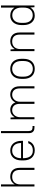

<svg xmlns="http://www.w3.org/2000/svg" viewBox="1614 -2354 746 4015"><g transform="rotate(-90 1987.5 -347.0)"><path d="M95 -700H139V-415H141Q165 -458 206.5 -482Q248 -506 299 -506Q387 -506 436 -455.5Q485 -405 485 -305V0H441V-305Q441 -387 403.5 -426.5Q366 -466 295 -466Q260 -466 231.5 -454.5Q203 -443 182.5 -422Q162 -401 150.5 -371Q139 -341 139 -305V0H95Z M850 6Q803 6 764 -9.5Q725 -25 697.5 -55Q670 -85 655 -129Q640 -173 640 -230V-270Q640 -327 655 -371Q670 -415 697.5 -445Q725 -475 762.5 -490.5Q800 -506 845 -506Q890 -506 928 -490.5Q966 -475 993 -444.5Q1020 -414 1035 -369Q1050 -324 1050 -265V-240H686Q686 -140 726.5 -87Q767 -34 845 -34Q905 -34 943.5 -58.5Q982 -83 999 -130H1045Q1026 -65 975.5 -29.5Q925 6 850 6ZM845 -466Q775 -466 731.5 -419Q688 -372 686 -280H1004Q1002 -374 959 -420Q916 -466 845 -466Z M1324 0Q1282 0 1258.5 -15Q1235 -30 1224.5 -50.5Q1214 -71 1212 -90.5Q1210 -110 1210 -119V-700H1254V-124Q1254 -79 1272.5 -59.5Q1291 -40 1329 -40H1360V0H1324Z M1500 -500H1536L1542 -415H1544Q1569 -459 1609 -482.5Q1649 -506 1698 -506Q1753 -506 1793.5 -478.5Q1834 -451 1853 -397Q1875 -448 1919 -477Q1963 -506 2021 -506Q2096 -506 2143 -455.5Q2190 -405 2190 -305V0H2146V-305Q2146 -386 2109.5 -426Q2073 -466 2011 -466Q1982 -466 1956 -454Q1930 -442 1910 -420.5Q1890 -399 1878.5 -369.5Q1867 -340 1867 -305V0H1823V-305Q1823 -386 1786.5 -426Q1750 -466 1688 -466Q1659 -466 1633 -454Q1607 -442 1587 -420.5Q1567 -399 1555.5 -369.5Q1544 -340 1544 -305V0H1500Z M2555 6Q2508 6 2469 -9.5Q2430 -25 2402.5 -55Q2375 -85 2360 -129Q2345 -173 2345 -230V-270Q2345 -327 2360 -371Q2375 -415 2403 -445Q2431 -475 2469.5 -490.5Q2508 -506 2555 -506Q2602 -506 2641 -490.5Q2680 -475 2707.5 -445Q2735 -415 2750 -371Q2765 -327 2765 -270V-230Q2765 -173 2750 -129Q2735 -85 2707 -55Q2679 -25 2640.5 -9.5Q2602 6 2555 6ZM2555 -34Q2628 -34 2673.5 -83.5Q2719 -133 2719 -230V-270Q2719 -367 2673 -416.5Q2627 -466 2555 -466Q2482 -466 2436.5 -416.5Q2391 -367 2391 -270V-230Q2391 -133 2437 -83.5Q2483 -34 2555 -34Z M2925 -500H2961L2967 -415H2969Q2995 -459 3036.5 -482.5Q3078 -506 3129 -506Q3217 -506 3266 -456Q3315 -406 3315 -310V0H3271V-305Q3271 -387 3233.5 -426.5Q3196 -466 3125 -466Q3090 -466 3061.5 -454.5Q3033 -443 3012.5 -422Q2992 -401 2980.5 -371Q2969 -341 2969 -305V0H2925Z M3880 -700V0H3844Q3844 -6 3843 -18Q3842 -30 3841 -43.5Q3840 -57 3839 -68.5Q3838 -80 3838 -85H3836Q3809 -40 3766 -17Q3723 6 3666 6Q3624 6 3588.5 -9.5Q3553 -25 3526.5 -55Q3500 -85 3485 -129Q3470 -173 3470 -230V-270Q3470 -326 3485 -370Q3500 -414 3526.5 -444Q3553 -474 3589 -490Q3625 -506 3666 -506Q3779 -506 3834 -420H3836V-700ZM3676 -464Q3605 -464 3560.5 -415Q3516 -366 3516 -270V-230Q3516 -134 3561 -85Q3606 -36 3676 -36Q3748 -36 3792 -84Q3836 -132 3836 -230V-270Q3836 -318 3824 -354.5Q3812 -391 3791 -415Q3770 -439 3740.5 -451.5Q3711 -464 3676 -464Z"/></g></svg>

Font: PT Root UI Light
Style: Regular
Weight: 300
Designer: Vitaly Kuzmin
Foundry: ParaType Ltd.
Version: Version 2.000G